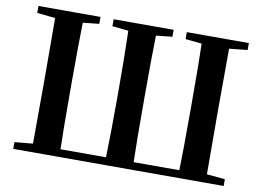

<svg xmlns="http://www.w3.org/2000/svg" viewBox="-79 -862 1340 982"><g transform="rotate(10 591.5 -371.0)"><path d="M1137.7 -706.1 1043 -696.3Q1042 -597.7 1042 -394.5V-345.7Q1042 -143.6 1043 -43.9L1137.7 -35.2V0H44.9V-35.2L139.6 -43.9Q140.6 -143.6 140.6 -345.7V-394.5Q140.6 -597.7 139.6 -696.3L44.9 -706.1V-742.2H367.2V-706.1L283.2 -697.3Q280.3 -597.7 280.3 -393.6V-345.7Q280.3 -139.6 283.2 -40H519.5Q523.4 -173.8 523.4 -352.5V-391.6Q523.4 -565.4 519.5 -697.3L435.5 -706.1V-742.2H747.1V-706.1L663.1 -697.3Q660.2 -596.7 660.2 -391.6V-352.5Q660.2 -140.6 663.1 -40H900.4Q903.3 -139.6 903.3 -345.7V-393.6Q903.3 -597.7 900.4 -697.3L815.4 -706.1V-742.2H1137.7Z"/></g></svg>

Font: GenRyuMin TW TTF Bold
Style: Regular
Weight: 700
Version: Version 1.300